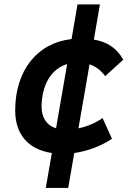

<svg xmlns="http://www.w3.org/2000/svg" viewBox="-20 -707 626 895"><path d="M193.4 168.9H297.9L326.2 6.3C390.6 -2.9 452.6 -26.9 502 -60.1L458 -156.7C426.3 -134.3 387.2 -117.2 345.7 -108.9L397.5 -407.2C426.3 -397.5 449.7 -379.9 470.2 -352.1L554.7 -428.7C524.4 -481.9 481.4 -511.7 417.5 -522.5L445.8 -686.5H341.3L313.5 -524.9C153.3 -506.8 50.8 -378.9 50.8 -191.9C50.8 -80.6 111.8 -10.3 221.7 6.3ZM241.2 -108.9C198.2 -122.6 174.3 -157.2 173.8 -208.5C174.3 -312.5 219.7 -386.7 293 -408.2Z"/></svg>

Font: Cascadia Code SemiBold
Style: Italic
Weight: 600
Italic angle: -10°
Monospace: yes
Designer: Aaron Bell
Foundry: Saja Typeworks
Version: Version 2404.023